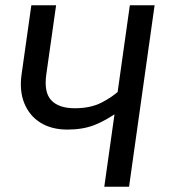

<svg xmlns="http://www.w3.org/2000/svg" viewBox="-20 -709 646 729"><path d="M99 -689H193L156 -428Q146 -359 174.5 -328.5Q203 -298 264 -298Q323 -298 364.5 -319Q406 -340 435 -367L437 -290Q382 -251 338 -234Q294 -217 236 -217Q176 -217 134 -243Q92 -269 72.5 -316.5Q53 -364 62 -427ZM473 -689H567L470 0H376Z"/></svg>

Font: Fira Sans Variable
Style: Italic
Weight: 397
Italic angle: -8°
Designer: Carrois Corporate & Edenspiekermann AG
Foundry: Carrois Corporate GbR & Edenspiekermann AG
Version: Version 4.202